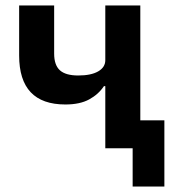

<svg xmlns="http://www.w3.org/2000/svg" viewBox="-20 -542 640 702"><path d="M465 0H365V-227H360Q340 -197 306 -178.5Q272 -160 219 -160Q50 -160 50 -339V-522H178V-346Q178 -304 199 -285Q220 -266 266 -266Q313 -266 339 -281Q365 -296 365 -322V-522H493V-102H581V140H465Z"/></svg>

Font: IBM Plex Sans SmBld
Style: Regular
Weight: 600
Designer: Mike Abbink, Paul van der Laan, Pieter van Rosmalen
Foundry: Bold Monday
Version: Version 3.005